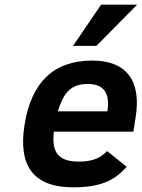

<svg xmlns="http://www.w3.org/2000/svg" viewBox="-20 -786 606 821"><path d="M374.5 -527C210.5 -527 114 -435.3 84.9 -252C57.3 -77.5 121.6 15 293.6 15C402.7 15 467.9 -10.8 521.6 -73L438.2 -140C407.2 -107.9 371.7 -95 317 -95C228.1 -95 200.3 -135.6 210.3 -223H550.3L560.1 -285C584.3 -437.4 524.1 -527 374.5 -527ZM439.1 -310H227.1C250.5 -382.1 276.6 -427 355.6 -427C423.6 -427 451.5 -388 439.1 -310ZM392.4 -590 566.3 -766H412.3L292.4 -590Z"/></svg>

Font: Fog Sans
Style: It
Weight: 700
Foundry: Intel Corporation
Version: Version 1.00